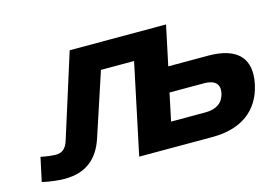

<svg xmlns="http://www.w3.org/2000/svg" viewBox="-74 -643 1129 795"><g transform="rotate(-15 491.0 -245.5)"><path d="M289 -121 377 -388H519L437 0H751C875 0 954 -58 977 -165C1000 -273 945 -330 821 -330H650L686 -500H273L161 -146C150 -109 133 -97 105 -97C92 -97 65 -100 42 -105L20 -3C47 4 88 9 116 9C207 9 262 -36 289 -121ZM602 -106 627 -224H775C821 -224 842 -204 834 -165C825 -126 796 -106 750 -106Z"/></g></svg>

Font: LT Wave Bold
Style: Italic
Weight: 700
Designer: Daniel Lyons
Version: Version 2.5 (Glyphs App)